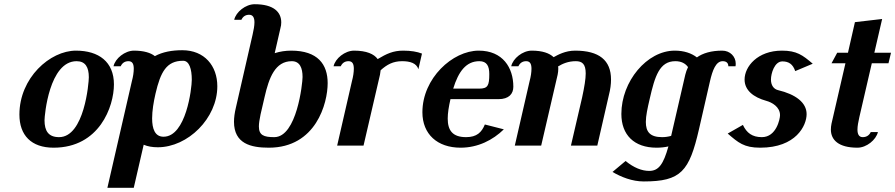

<svg xmlns="http://www.w3.org/2000/svg" viewBox="-20 -690 4243 910"><path d="M401 -324C401 -298 380 -40 260 -40C210 -40 191 -69 191 -120C191 -142 213 -400 343 -400C385 -400 401 -371 401 -324ZM520 -290C520 -397 448 -450 340 -450C217 -450 72 -321 72 -147C72 -49 128 10 234 10C451 10 520 -185 520 -290Z M1010 -281C1010 -378 949 -452 844 -452C795 -452 751 -444 714 -424C694 -440 661 -450 615 -450C572 -450 526 -413 518 -376H552C560 -393 573 -400 589 -400C608 -400 614 -386 614 -364C614 -348 611 -327 605 -305L489 200H614L661 -4C680 4 702 8 728 8C870 8 1010 -129 1010 -281ZM755 -42C714 -42 701 -80 701 -129C701 -165 708 -207 717 -246C741 -349 769 -402 848 -402C877 -402 889 -363 889 -312C889 -271 862 -42 755 -42Z M1280 -40C1230 -40 1207 -49 1207 -91C1207 -105 1210 -124 1215 -148L1234 -230C1255 -322 1284 -400 1363 -400C1401 -400 1414 -368 1414 -325C1414 -296 1387 -40 1280 -40ZM1533 -296C1533 -385 1486 -450 1360 -450C1333 -450 1307 -446 1282 -438L1309 -556C1312 -566 1313 -575 1313 -584C1313 -633 1277 -670 1187 -670C1144 -670 1098 -633 1090 -596H1124C1132 -613 1145 -620 1161 -620C1179 -620 1186 -606 1186 -584C1186 -568 1182 -547 1177 -525L1098 -180C1092 -155 1089 -132 1089 -113C1089 -9 1169 10 1254 10C1478 10 1533 -201 1533 -296Z M1963 -362 1980 -436C1957 -445 1928 -450 1891 -450C1843 -450 1812 -435 1770 -410C1753 -434 1717 -450 1658 -450C1615 -450 1569 -413 1561 -376H1595C1603 -393 1616 -400 1632 -400C1651 -400 1657 -386 1657 -364C1657 -348 1654 -327 1648 -305L1578 0H1703L1781 -336L1784 -357C1814 -384 1843 -400 1886 -400C1923 -400 1954 -391 1963 -362Z M1982 -158C1982 -54 2053 10 2163 10C2245 10 2316 -26 2368 -77L2278 -100C2263 -63 2240 -40 2189 -40C2125 -40 2102 -72 2102 -128C2102 -154 2107 -185 2115 -220H2342C2393 -220 2413 -246 2413 -279C2413 -369 2363 -450 2249 -450C2125 -450 1982 -319 1982 -158ZM2128 -270C2153 -351 2189 -400 2252 -400C2288 -400 2299 -376 2299 -339C2299 -284 2292 -270 2251 -270Z M2545 0 2623 -336C2625 -346 2626 -355 2626 -364C2626 -368 2626 -372 2625 -375C2646 -388 2673 -400 2709 -400C2739 -400 2756 -387 2756 -342C2756 -316 2750 -279 2739 -228L2686 0H2811L2866 -240C2873 -267 2876 -291 2876 -313C2876 -405 2819 -450 2706 -450C2659 -450 2624 -430 2604 -419C2584 -438 2551 -450 2500 -450C2457 -450 2411 -413 2403 -376H2437C2445 -393 2458 -400 2474 -400C2493 -400 2499 -386 2499 -364C2499 -348 2496 -327 2490 -305L2420 0Z M2925 -150C2925 -51 2985 10 3092 10C3111 10 3130 8 3148 4C3124 90 3101 120 3057 120C3022 120 2984 105 2945 73L2883 125C2924 149 2976 170 3031 170C3208 170 3247 122 3293 -78L3345 -305C3357 -357 3373 -400 3405 -400C3421 -400 3432 -393 3432 -376H3466C3467 -380 3467 -385 3467 -389C3467 -421 3441 -450 3403 -450C3351 -450 3311 -438 3283 -418C3257 -438 3222 -450 3178 -450C3046 -450 2925 -304 2925 -150ZM3161 -46C3147 -42 3133 -40 3118 -40C3060 -40 3041 -66 3041 -112C3041 -141 3049 -177 3059 -220C3084 -330 3106 -400 3181 -400C3208 -400 3228 -390 3241 -372C3235 -360 3231 -348 3228 -336Z M3509 -313C3509 -262 3551 -229 3612 -212C3638 -205 3677 -184 3677 -144C3677 -127 3660 -40 3591 -40C3545 -40 3519 -60 3501 -98L3429 -57C3479 -14 3506 10 3583 10C3753 10 3803 -95 3803 -149C3803 -204 3751 -243 3667 -263C3647 -268 3634 -286 3634 -313C3634 -342 3651 -399 3688 -399C3718 -399 3738 -386 3749 -353L3832 -388C3784 -429 3756 -450 3686 -450C3571 -450 3509 -375 3509 -313Z M4053 -135 4112 -390H4191L4203 -440H4124L4161 -600L4032 -585L3999 -440H3948L3921 -390H3987L3921 -104C3919 -94 3918 -85 3918 -76C3918 -27 3954 10 4044 10C4087 10 4132 -27 4141 -64H4107C4099 -47 4085 -40 4069 -40C4051 -40 4044 -54 4044 -76C4044 -92 4048 -113 4053 -135Z"/></svg>

Font: Pfennig
Style: BoldItalic
Weight: 700
Italic angle: -13°
Version: Version 20100423